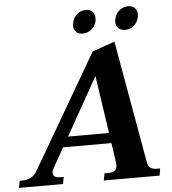

<svg xmlns="http://www.w3.org/2000/svg" viewBox="-94 -954 903 1008"><g transform="rotate(-5 357.0 -450.0)"><path d="M322 -823Q322 -828 324 -838Q329 -865 348.5 -882.5Q368 -900 395 -900Q418 -900 430.5 -887Q443 -874 443 -852Q443 -843 442 -838Q436 -812 416 -795Q396 -778 370 -778Q347 -778 334.5 -790.5Q322 -803 322 -823ZM544 -824Q544 -828 546 -838Q551 -865 571 -882.5Q591 -900 618 -900Q641 -900 653.5 -887Q666 -874 666 -853Q666 -848 664 -838Q659 -812 639.5 -795Q620 -778 593 -778Q570 -778 557 -790.5Q544 -803 544 -824ZM712 -37 706 0H412L419 -37H438Q463 -37 474 -46.5Q485 -56 485 -77Q485 -82 483 -96L469 -192H214L155 -87Q147 -73 147 -63Q147 -50 157.5 -43.5Q168 -37 183 -37H204L197 0H-35L-28 -37H-12Q8 -37 29 -47Q50 -57 60 -74L413 -680L531 -721L646 -72Q649 -54 662 -45.5Q675 -37 692 -37ZM461 -246 416 -550 245 -246Z"/></g></svg>

Font: Taviraj SemiBold
Style: Italic
Weight: 600
Italic angle: -12°
Designer: Katatrad Team
Foundry: CadsonDemak
Version: Version 1.001